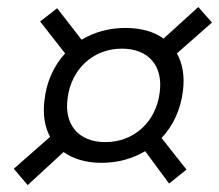

<svg xmlns="http://www.w3.org/2000/svg" viewBox="-20 -618 634 556"><path d="M274.4 -146.5C321.3 -146.5 364.3 -158.7 400.4 -180.2L469.7 -86.4L520 -127L447.8 -218.3C481.4 -253.9 503.4 -300.8 509.8 -355C515.1 -397.5 508.8 -434.1 492.2 -463.4L593.8 -552.7L554.2 -597.7L453.6 -506.3C425.8 -526.4 388.2 -537.1 343.3 -537.1C295.9 -537.1 252.4 -524.9 216.3 -502.9L145.5 -594.2L96.2 -555.7L168.5 -463.4C136.2 -427.7 114.7 -381.8 108.9 -328.6C103.5 -286.6 109.4 -250.5 125 -221.7L20 -129.4L60.1 -82L164.1 -177.7C191.9 -157.7 229 -146.5 274.4 -146.5ZM285.2 -206.5C207.5 -206.5 165 -256.8 175.8 -334C186.5 -418.5 250 -477.1 333 -477.1C410.6 -477.1 453.1 -426.8 442.4 -349.6C431.6 -265.1 368.2 -206.5 285.2 -206.5Z"/></svg>

Font: Cascadia Mono NF Light
Style: Italic
Weight: 300
Italic angle: -10°
Monospace: yes
Designer: Aaron Bell
Foundry: Saja Typeworks
Version: Version 2404.023